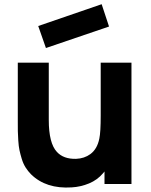

<svg xmlns="http://www.w3.org/2000/svg" viewBox="-20 -853 702 890"><path d="M485.4 -730 192.9 -630.4 157.2 -732.4 451.2 -833.5ZM446.8 -562.5H589.4V0H464.4V-58.1Q460.4 -54.2 457.5 -49.8Q431.6 -19 393.1 -2.9Q354.5 13.2 312.5 15.6Q193.8 23.4 124 -44.9Q109.4 -59.6 98.4 -77.1Q87.4 -94.7 80.8 -116.7Q74.2 -138.7 70.3 -156.7Q66.4 -174.8 64.7 -202.1Q63 -229.5 62.7 -245.4Q62.5 -261.2 62.5 -290.5V-562.5H206.1V-296.9Q206.1 -189 243.7 -148.9Q274.4 -115.2 332.5 -116.7Q371.1 -118.2 398.9 -138.7Q430.7 -162.1 440.4 -210.4Q446.8 -239.7 446.8 -317.9Z"/></svg>

Font: Manrope3 ExtraBold
Style: Bold
Weight: 800
Width: 4
Designer: Mikhail Sharanda
Foundry: Mikhail Sharanda
Version: Version 3.000;PS 003.000;hotconv 1.0.88;makeotf.lib2.5.64775